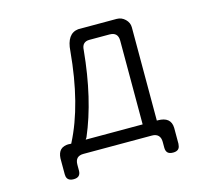

<svg xmlns="http://www.w3.org/2000/svg" viewBox="-115 -842 1230 1110"><g transform="rotate(-15 500.0 -286.5)"><path d="M232.4 -73.2Q223.6 -74.2 213.9 -74.2Q204.1 -74.2 190.9 -70.3Q177.7 -66.4 168.9 -57.6Q152.3 -41 150.4 -7.8V87.9Q150.4 118.2 173.8 126Q181.6 128.9 193.4 128.9Q214.8 128.9 225.1 118.7Q235.4 108.4 235.4 87.9V53.7Q235.4 27.3 248 14.6Q260.7 2 285.2 2H695.3Q719.7 2 732.9 15.1Q746.1 28.3 746.1 53.7V87.9Q746.1 108.4 756.3 118.7Q766.6 128.9 789.1 128.9Q828.1 128.9 830.1 93.8Q831.1 90.8 831.1 87.9V-7.8Q829.1 -74.2 751 -74.2H745.1V-632.8Q745.1 -660.2 723.6 -681.2Q702.1 -702.1 672.9 -702.1H442.4Q373 -694.3 366.2 -591.8Q337.9 -278.3 234.4 -77.1ZM609.4 -626Q660.2 -626 660.2 -575.2V-74.2H319.3L327.1 -85.9Q415 -291 442.4 -577.1Q443.4 -602.5 455.6 -614.3Q467.8 -626 488.3 -626Z"/></g></svg>

Font: FakePearl
Style: Light
Weight: 350
Version: Version 1.2